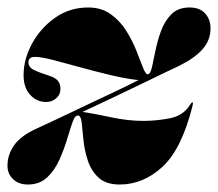

<svg xmlns="http://www.w3.org/2000/svg" viewBox="-22 -483 582 513"><path d="M492.5 -200.5Q463.5 -84.5 412 -37.2Q360.5 10 298 10Q261.5 10 241.8 -8Q222 -26 213 -53Q204 -80 201.2 -107Q198.5 -134 196.5 -153.2Q194.5 -172.5 188 -174Q179 -176.5 172.5 -158.5Q166 -140.5 157.8 -112.8Q149.5 -85 137 -56.8Q124.5 -28.5 104.2 -9.2Q84 10 52.5 10Q28 10 13 -4.2Q-2 -18.5 -2 -40Q-2 -69.5 15.2 -94.2Q32.5 -119 71.5 -137.5Q96.5 -149 122.5 -161.2Q148.5 -173.5 175 -186V-186.5H176Q201.5 -198.5 227.2 -210.8Q253 -223 278.5 -235Q297.5 -244 315.5 -252.8Q333.5 -261.5 348 -269Q315 -272.5 274 -282.2Q233 -292 192.5 -303.2Q152 -314.5 119.8 -322.8Q87.5 -331 71.5 -331Q54 -331 54 -316.5Q54 -303 69.2 -295.8Q84.5 -288.5 108.5 -281Q126 -275.5 132.8 -267Q139.5 -258.5 139.5 -245.5Q139.5 -230 128 -220.2Q116.5 -210.5 101.5 -210.5Q76 -210.5 58.5 -229.8Q41 -249 41 -282Q41 -325 63.8 -366.8Q86.5 -408.5 125.5 -435.8Q164.5 -463 213.5 -463Q249 -463 274 -445Q299 -427 315.5 -400.5Q332 -374 342.5 -347.2Q353 -320.5 360 -302.5Q367 -284.5 372.5 -284.5Q379.5 -284.5 383.8 -302.5Q388 -320.5 393.2 -347Q398.5 -373.5 408.2 -400.2Q418 -427 436 -445Q454 -463 484.5 -463Q512 -463 526.2 -447Q540.5 -431 540.5 -407Q540.5 -375.5 519.2 -351.5Q498 -327.5 456.5 -307Q420 -290 375.5 -268.2Q331 -246.5 284.5 -224.5Q260.5 -213 237.8 -202.5Q215 -192 198.5 -184Q229.5 -179.5 274.2 -169.8Q319 -160 361.5 -160Q397 -160 432.8 -167.2Q468.5 -174.5 486 -203.5Q490 -210 492.5 -209.5Q494.5 -209 492.5 -200.5Z"/></svg>

Font: Fraunces 144pt Black
Style: Italic
Weight: 900
Italic angle: -16°
Version: Version 1.000;[0bf87f6ff]